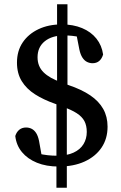

<svg xmlns="http://www.w3.org/2000/svg" viewBox="-20 -772 568 905"><path d="M257 13Q198 13 154 -5Q110 -23 83.5 -55Q57 -87 52 -131Q58 -150 71 -160.5Q84 -171 103 -171Q117 -171 129 -165Q141 -159 150 -145.5Q159 -132 164 -108L179 -24L123 -59Q141 -53 161.5 -48Q182 -43 204 -40.5Q226 -38 249 -38Q295 -38 326.5 -52.5Q358 -67 373.5 -92.5Q389 -118 389 -150Q389 -180 378 -201Q367 -222 341.5 -238.5Q316 -255 273 -270L239 -283Q185 -302 145 -327.5Q105 -353 82.5 -389.5Q60 -426 60 -477Q60 -532 87 -572Q114 -612 161.5 -634.5Q209 -657 271 -657Q325 -657 367 -639.5Q409 -622 434.5 -590Q460 -558 466 -515Q460 -495 447.5 -484.5Q435 -474 416 -474Q403 -474 390.5 -480Q378 -486 368.5 -500.5Q359 -515 354 -539L338 -621L394 -586Q376 -592 358 -596.5Q340 -601 321 -603Q302 -605 284 -605Q225 -605 191 -577.5Q157 -550 157 -502Q157 -459 185.5 -431Q214 -403 269 -384L303 -371Q365 -350 405.5 -322.5Q446 -295 466.5 -258.5Q487 -222 487 -175Q487 -118 458.5 -76Q430 -34 378.5 -10.5Q327 13 257 13ZM246 113V-321H295V113ZM249 -321V-752H298V-321Z"/></svg>

Font: Source Serif 4 Medium
Style: Regular
Weight: 500
Designer: Frank Grießhammer
Foundry: Adobe Systems Incorporated
Version: Version 4.004;hotconv 1.0.116;makeotfexe 2.5.65601